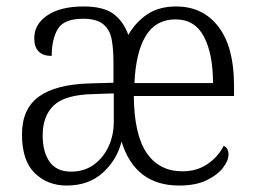

<svg xmlns="http://www.w3.org/2000/svg" viewBox="-20 -564 792 594"><path d="M186 10Q127 10 87.5 -28.5Q48 -67 48 -148Q48 -227 100 -265Q152 -303 259 -306L331 -308V-372Q331 -412 325.5 -442Q320 -472 299.5 -489Q279 -506 237 -506Q178 -506 159 -474.5Q140 -443 140 -391Q86 -391 86 -446Q86 -489 126.5 -516.5Q167 -544 239 -544Q300 -544 331 -521Q362 -498 377 -456Q400 -496 436 -520Q472 -544 525 -544Q608 -544 656 -481Q704 -418 704 -300V-267H394Q395 -147 434 -90.5Q473 -34 544 -34Q589 -34 622 -56.5Q655 -79 672 -113Q687 -106 687 -86Q687 -67 669.5 -44.5Q652 -22 618.5 -6Q585 10 534 10Q398 10 356 -126Q342 -70 298.5 -30Q255 10 186 10ZM639 -307Q639 -397 611 -450.5Q583 -504 523 -504Q462 -504 431 -453Q400 -402 396 -307ZM200 -33Q240 -33 269.5 -54Q299 -75 315.5 -110Q332 -145 332 -188V-275L269 -273Q181 -271 146.5 -238Q112 -205 112 -145Q112 -94 133.5 -63.5Q155 -33 200 -33Z"/></svg>

Font: Noto Serif Lao SemiCondensed Light
Style: Regular
Weight: 300
Width: 4
Designer: Monotype Design Team
Foundry: Monotype Imaging Inc.
Version: Version 2.003; ttfautohint (v1.8.4.7-5d5b)